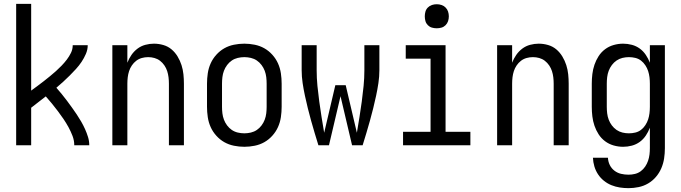

<svg xmlns="http://www.w3.org/2000/svg" viewBox="-20 -755 3540 998"><path d="M64 0V-735H142V-284Q158 -296 174.5 -308Q191 -320 207.5 -333Q224 -346 240 -359Q256 -372 271 -385.5Q286 -399 300.5 -414Q315 -429 327.5 -445.5Q340 -462 349 -480.5Q358 -499 358 -520H436Q436 -497 426.5 -475Q417 -453 404 -433.5Q391 -414 375 -396.5Q359 -379 342.5 -362.5Q326 -346 308.5 -330Q291 -314 273 -299Q287 -283 301 -266Q315 -249 328 -231.5Q341 -214 354 -196Q367 -178 379 -160Q391 -142 402 -123Q413 -104 422 -84Q431 -64 437.5 -43Q444 -22 444 0H366Q366 -25 357 -48.5Q348 -72 336 -94Q324 -116 310 -136.5Q296 -157 281 -177Q266 -197 250 -216.5Q234 -236 218 -254Q199 -239 180 -224.5Q161 -210 142 -195V0Z M564 0V-520H642V-429Q650 -450 663 -469Q676 -488 694.5 -502Q713 -516 735.5 -522Q758 -528 780 -528Q805 -528 829 -521Q853 -514 871.5 -498.5Q890 -483 903 -461.5Q916 -440 923.5 -416.5Q931 -393 933.5 -368.5Q936 -344 936 -320V0H858V-320Q858 -337 856 -353.5Q854 -370 849 -385.5Q844 -401 834.5 -415Q825 -429 812 -439Q799 -449 783 -453.5Q767 -458 750 -458Q733 -458 717 -453.5Q701 -449 688 -439Q675 -429 665.5 -415Q656 -401 651 -385.5Q646 -370 644 -353.5Q642 -337 642 -320V0Z M1250 8Q1223 8 1196 2.5Q1169 -3 1146 -16Q1123 -29 1104.5 -49.5Q1086 -70 1075 -94.5Q1064 -119 1060 -146Q1056 -173 1056 -200V-320Q1056 -347 1060 -374Q1064 -401 1075 -425.5Q1086 -450 1104.5 -470.5Q1123 -491 1146 -504Q1169 -517 1196 -522.5Q1223 -528 1250 -528Q1277 -528 1304 -522.5Q1331 -517 1354 -504Q1377 -491 1395.5 -470.5Q1414 -450 1425 -425.5Q1436 -401 1440 -374Q1444 -347 1444 -320V-200Q1444 -173 1440 -146Q1436 -119 1425 -94.5Q1414 -70 1395.5 -49.5Q1377 -29 1354 -16Q1331 -3 1304 2.5Q1277 8 1250 8ZM1250 -62Q1267 -62 1284 -66Q1301 -70 1315 -79.5Q1329 -89 1339.5 -103Q1350 -117 1356 -133Q1362 -149 1364 -166Q1366 -183 1366 -200V-320Q1366 -337 1364 -354Q1362 -371 1356 -387Q1350 -403 1339.5 -417Q1329 -431 1315 -440.5Q1301 -450 1284 -454Q1267 -458 1250 -458Q1233 -458 1216 -454Q1199 -450 1185 -440.5Q1171 -431 1160.5 -417Q1150 -403 1144 -387Q1138 -371 1136 -354Q1134 -337 1134 -320V-200Q1134 -183 1136 -166Q1138 -149 1144 -133Q1150 -117 1160.5 -103Q1171 -89 1185 -79.5Q1199 -70 1216 -66Q1233 -62 1250 -62Z M1635 0Q1625 -32 1615.5 -64Q1606 -96 1597 -128Q1588 -160 1580 -192.5Q1572 -225 1565 -257.5Q1558 -290 1553 -323.5Q1548 -357 1548 -390V-520H1626V-390Q1626 -349 1630 -308.5Q1634 -268 1639.5 -227.5Q1645 -187 1651.5 -146.5Q1658 -106 1665 -65L1723 -312H1777L1835 -65Q1842 -106 1848.5 -146.5Q1855 -187 1860.5 -227.5Q1866 -268 1870 -308.5Q1874 -349 1874 -390V-520H1952V-390Q1952 -357 1947 -323.5Q1942 -290 1935 -257.5Q1928 -225 1920 -192.5Q1912 -160 1903 -128Q1894 -96 1884.5 -64Q1875 -32 1865 0H1810L1750 -255L1690 0Z M2075 0V-70H2218V-450H2089V-520H2296V-70H2425V0ZM2250 -608Q2237 -608 2225 -611.5Q2213 -615 2204 -624Q2195 -633 2191.5 -645Q2188 -657 2188 -670Q2188 -683 2191.5 -695Q2195 -707 2204 -716Q2213 -725 2225 -729Q2237 -733 2250 -733Q2263 -733 2275 -729Q2287 -725 2296 -716Q2305 -707 2309 -695Q2313 -683 2313 -670Q2313 -657 2309 -645Q2305 -633 2296 -624Q2287 -615 2275 -611.5Q2263 -608 2250 -608Z M2564 0V-520H2642V-429Q2650 -450 2663 -469Q2676 -488 2694.5 -502Q2713 -516 2735.5 -522Q2758 -528 2780 -528Q2805 -528 2829 -521Q2853 -514 2871.5 -498.5Q2890 -483 2903 -461.5Q2916 -440 2923.5 -416.5Q2931 -393 2933.5 -368.5Q2936 -344 2936 -320V0H2858V-320Q2858 -337 2856 -353.5Q2854 -370 2849 -385.5Q2844 -401 2834.5 -415Q2825 -429 2812 -439Q2799 -449 2783 -453.5Q2767 -458 2750 -458Q2733 -458 2717 -453.5Q2701 -449 2688 -439Q2675 -429 2665.5 -415Q2656 -401 2651 -385.5Q2646 -370 2644 -353.5Q2642 -337 2642 -320V0Z M3247 223Q3224 223 3201.5 219.5Q3179 216 3158 207.5Q3137 199 3119 184.5Q3101 170 3088.5 151Q3076 132 3069.5 110Q3063 88 3062 65H3140Q3141 85 3149.5 102.5Q3158 120 3173.5 132Q3189 144 3208 148.5Q3227 153 3247 153Q3264 153 3280.5 149Q3297 145 3310.5 135Q3324 125 3333.5 111Q3343 97 3348.5 81Q3354 65 3356 48.5Q3358 32 3358 15V-91Q3350 -70 3337 -50.5Q3324 -31 3305.5 -17.5Q3287 -4 3264.5 2Q3242 8 3219 8Q3194 8 3169.5 1Q3145 -6 3125 -21Q3105 -36 3091.5 -57Q3078 -78 3070 -101.5Q3062 -125 3059 -150Q3056 -175 3056 -200V-320Q3056 -345 3059 -370Q3062 -395 3070 -418.5Q3078 -442 3091.5 -463Q3105 -484 3125 -499Q3145 -514 3169.5 -521Q3194 -528 3219 -528Q3242 -528 3264.5 -522Q3287 -516 3305.5 -502.5Q3324 -489 3337 -469.5Q3350 -450 3358 -429V-520H3436V15Q3436 42 3432 68.5Q3428 95 3417.5 119.5Q3407 144 3389.5 164.5Q3372 185 3349 198.5Q3326 212 3299.5 217.5Q3273 223 3247 223ZM3249 -62Q3266 -62 3282.5 -66Q3299 -70 3312 -80Q3325 -90 3334.5 -104.5Q3344 -119 3349 -134.5Q3354 -150 3356 -166.5Q3358 -183 3358 -200V-320Q3358 -337 3356 -353.5Q3354 -370 3349 -385.5Q3344 -401 3334.5 -415.5Q3325 -430 3312 -440Q3299 -450 3282.5 -454Q3266 -458 3249 -458Q3232 -458 3215.5 -454Q3199 -450 3185 -440.5Q3171 -431 3160.5 -417Q3150 -403 3144 -387Q3138 -371 3136 -354Q3134 -337 3134 -320V-200Q3134 -183 3136 -166Q3138 -149 3144 -133Q3150 -117 3160.5 -103Q3171 -89 3185 -79.5Q3199 -70 3215.5 -66Q3232 -62 3249 -62Z"/></svg>

Font: Iosevka Curly
Style: Regular
Weight: 400
Monospace: yes
Designer: Belleve Invis
Foundry: Belleve Invis
Version: Version 22.1.2; ttfautohint (v1.8.4)